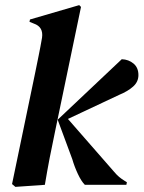

<svg xmlns="http://www.w3.org/2000/svg" viewBox="-20 -721 560 749"><path d="M40 8 27 -3 117 -436Q124 -471 131 -505Q138 -539 144 -574Q150 -616 112 -629L95 -636L97 -645L289 -701L296 -694L196 -214Q183 -153 173.5 -103.5Q164 -54 155 0ZM311 0Q297 -14 283.5 -43Q270 -72 262 -100L205 -254L455 -490Q482 -489 501 -473Q520 -457 520 -428Q520 -402 499.5 -383.5Q479 -365 445 -351L245 -257L425 -51Q435 -39 444.5 -31Q454 -23 467 -15L475 -10L473 0Z"/></svg>

Font: DeepMind Serif Display
Style: Italic
Weight: 400
Italic angle: -12°
Designer: Frank Grießhammer / Modifications: Colophon Foundry
Foundry: Colophon Foundry
Version: Version 5.003; ttfautohint (v1.8.2)